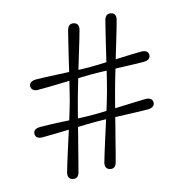

<svg xmlns="http://www.w3.org/2000/svg" viewBox="-105 -799 863 899"><g transform="rotate(-15 327.0 -349.5)"><path d="M255.5 -344Q251 -326 244 -300.5Q237 -275 229.8 -245.5Q222.5 -216 214.5 -185Q206.5 -154 198.8 -124Q191 -94 184.2 -67.2Q177.5 -40.5 172 -20.5Q164 8 139 2.5Q126 -0.5 121.5 -10.2Q117 -20 120.5 -34Q125.5 -52 133.2 -77Q141 -102 150.2 -131.5Q159.5 -161 169.5 -191.8Q179.5 -222.5 188.8 -252.2Q198 -282 205.8 -308.2Q213.5 -334.5 219 -353.5Q224 -372.5 230.2 -398.2Q236.5 -424 243.8 -453.5Q251 -483 258.2 -514.2Q265.5 -545.5 272.8 -575.8Q280 -606 286.5 -632.2Q293 -658.5 298 -678Q306 -706 331 -701Q344.5 -698 348.8 -688Q353 -678 349.5 -664.5Q344.5 -645.5 337 -620.2Q329.5 -595 320.5 -565.5Q311.5 -536 302.2 -505Q293 -474 284.2 -444.2Q275.5 -414.5 268 -388.8Q260.5 -363 255.5 -344ZM348.5 -483Q366.5 -483 392 -483.8Q417.5 -484.5 446.2 -485.8Q475 -487 504 -488.2Q533 -489.5 558.5 -490.2Q584 -491 602.5 -491Q617.5 -491 626.2 -484.8Q635 -478.5 635 -466.5Q635 -454.5 626.2 -448Q617.5 -441.5 602.5 -441.5Q585 -441.5 559.8 -442.2Q534.5 -443 505.8 -444Q477 -445 447.8 -446Q418.5 -447 392.8 -447.8Q367 -448.5 348 -448.5Q329.5 -448 303.5 -447.5Q277.5 -447 247.8 -446.2Q218 -445.5 188.8 -444.5Q159.5 -443.5 134 -443.2Q108.5 -443 90.5 -443Q76 -442.5 67.2 -449Q58.5 -455.5 58 -467.5Q58 -480 67 -486Q76 -492 90.5 -492.5Q109.5 -492.5 135.5 -491.5Q161.5 -490.5 190.8 -489Q220 -487.5 249.2 -486.2Q278.5 -485 304.2 -484Q330 -483 348.5 -483ZM309.5 -228.5Q291 -228.5 264.8 -228Q238.5 -227.5 209 -226.5Q179.5 -225.5 150.2 -224.8Q121 -224 95.5 -223.5Q70 -223 52 -223Q37.5 -223 28.5 -229.2Q19.5 -235.5 19.5 -247.5Q19.5 -260 28.5 -266.2Q37.5 -272.5 52 -272.5Q71 -272.5 96.8 -271.8Q122.5 -271 152 -269.5Q181.5 -268 210.5 -266.5Q239.5 -265 265.5 -264.2Q291.5 -263.5 310 -263.5Q328 -263.5 353.5 -264.2Q379 -265 407.8 -266Q436.5 -267 465.5 -268.2Q494.5 -269.5 520 -270.2Q545.5 -271 564 -271.5Q578.5 -271.5 587.5 -265.2Q596.5 -259 596.5 -247Q596.5 -234.5 587.5 -228.2Q578.5 -222 564 -221.5Q546 -221.5 520.8 -222.2Q495.5 -223 466.8 -224Q438 -225 408.8 -226.2Q379.5 -227.5 353.8 -228Q328 -228.5 309.5 -228.5ZM352.5 -20.5Q344.5 8 319.5 2.5Q306.5 -0.5 302 -10.2Q297.5 -20 301 -34Q306 -52 313.8 -77Q321.5 -102 330.8 -131.5Q340 -161 350 -191.8Q360 -222.5 369.2 -252.2Q378.5 -282 386.5 -308.2Q394.5 -334.5 399.5 -353.5Q404.5 -372.5 411 -398.2Q417.5 -424 424.5 -453.8Q431.5 -483.5 438.8 -514.5Q446 -545.5 453.2 -575.5Q460.5 -605.5 467 -631.8Q473.5 -658 478.5 -678Q486.5 -706 511.5 -701Q525 -698 529.2 -688Q533.5 -678 529.5 -664Q524.5 -645.5 517.2 -620.2Q510 -595 501 -565.5Q492 -536 482.8 -505Q473.5 -474 464.8 -444.2Q456 -414.5 448.5 -388.8Q441 -363 436 -344Q431.5 -326 424.5 -300.5Q417.5 -275 410.2 -245.5Q403 -216 395 -185Q387 -154 379.2 -124Q371.5 -94 364.8 -67.2Q358 -40.5 352.5 -20.5Z"/></g></svg>

Font: Fraunces Medium
Style: Regular
Weight: 500
Version: Version 1.000;[b76b70a41]